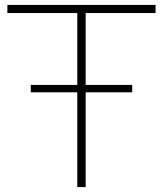

<svg xmlns="http://www.w3.org/2000/svg" viewBox="-20 -760 662 780"><path d="M612 -707H328V-415H517V-385H328V0H294V-385H105V-415H294V-707H10V-740H612Z"/></svg>

Font: Encode Sans Expanded Thin
Style: Regular
Weight: 250
Width: 7
Designer: Multiple Designers
Foundry: Impallari Type
Version: Version 2.000